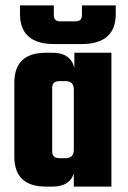

<svg xmlns="http://www.w3.org/2000/svg" viewBox="-20 -690 474 710"><path d="M283 -670H408V-638Q408 -527 281 -527H181Q54 -527 54 -638V-670H179V-635Q179 -622 185 -616.5Q191 -611 206 -611H256Q271 -611 277 -616.5Q283 -622 283 -635ZM255 -495H392V0H253V-49Q238 0 174 0H150Q33 0 33 -111V-384Q33 -495 150 -495H174Q241 -495 255 -439ZM200 -105H223Q253 -105 253 -137V-358Q253 -390 223 -390H200Q173 -390 173 -365V-130Q173 -105 200 -105Z"/></svg>

Font: Teko SemiBold
Style: Regular
Weight: 600
Designer: Manushi Parikh, Jonny Pinhorn
Foundry: Indian Type Foundry
Version: Version 1.106;PS 1.0;hotconv 1.0.78;makeotf.lib2.5.61930; tt